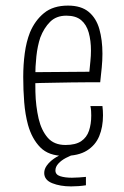

<svg xmlns="http://www.w3.org/2000/svg" viewBox="-20 -546 444 686"><path d="M209 11Q154 11 124 -19.5Q94 -50 80 -100Q70 -137 66.5 -180.5Q63 -224 63 -271Q63 -315 68.5 -356Q74 -397 87 -430Q105 -473 137.5 -499.5Q170 -526 223 -526Q270 -526 297 -503.5Q324 -481 335 -442Q346 -403 346 -354Q346 -330 343.5 -304.5Q341 -279 338 -252L299 -287Q301 -308 303 -327.5Q305 -347 305 -365Q305 -401 297 -429.5Q289 -458 270 -474Q251 -490 217 -490Q181 -490 159 -468Q137 -446 124 -412Q114 -382 110 -345Q106 -308 106 -270Q106 -244 106.5 -218Q107 -192 110 -168Q113 -144 118 -122Q128 -80 150.5 -54Q173 -28 214 -28Q250 -28 270 -41.5Q290 -55 298 -79Q306 -103 306 -133Q306 -141 305.5 -149.5Q305 -158 303 -167H346Q347 -159 347.5 -150.5Q348 -142 348 -134Q348 -92 334.5 -59.5Q321 -27 290.5 -8Q260 11 209 11ZM82 -247V-288L339 -290L338 -252Q317 -252 290.5 -252Q264 -252 235 -251.5Q206 -251 177.5 -250.5Q149 -250 124.5 -249.5Q100 -249 82 -247ZM234 120Q195 120 166.5 108.5Q138 97 138 72Q138 58 147.5 45Q157 32 172.5 21Q188 10 208 3L249 4Q231 10 215 18.5Q199 27 188.5 38.5Q178 50 178 63Q178 78 195 83.5Q212 89 237 89Q248 89 262.5 88Q277 87 287 86V116Q274 118 260.5 119Q247 120 234 120Z"/></svg>

Font: Truculenta ExtraLight
Style: Regular
Weight: 250
Version: Version 1.002